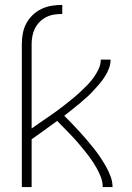

<svg xmlns="http://www.w3.org/2000/svg" viewBox="-20 -763 540 783"><path d="M69 -583Q69 -605 73 -626.5Q77 -648 87 -667Q97 -686 113 -701.5Q129 -717 149 -726.5Q169 -736 190.5 -739.5Q212 -743 234 -743V-706Q217 -706 200.5 -703.5Q184 -701 169 -693.5Q154 -686 142 -674Q130 -662 122.5 -647Q115 -632 112 -615.5Q109 -599 109 -583ZM69 0V-583H109V-239Q126 -251 142.5 -262.5Q159 -274 176 -285.5Q193 -297 209.5 -309Q226 -321 242 -333.5Q258 -346 274 -359Q290 -372 305 -386Q320 -400 334.5 -414.5Q349 -429 361 -445.5Q373 -462 382 -481Q391 -500 391 -520H431Q431 -501 424 -483Q417 -465 406.5 -449Q396 -433 383.5 -418.5Q371 -404 358 -390Q345 -376 330.5 -363.5Q316 -351 301.5 -338.5Q287 -326 272 -314.5Q257 -303 242 -291Q258 -275 273.5 -259Q289 -243 304 -226.5Q319 -210 333.5 -193Q348 -176 362 -158.5Q376 -141 388.5 -122.5Q401 -104 412 -84.5Q423 -65 431 -43.5Q439 -22 439 0H399Q399 -21 391.5 -40.5Q384 -60 373.5 -78.5Q363 -97 351 -114Q339 -131 326 -147Q313 -163 299.5 -179Q286 -195 271.5 -210Q257 -225 242.5 -240Q228 -255 213 -270Q187 -251 161 -232Q135 -213 109 -195V0Z"/></svg>

Font: Iosevka Term Curly Extralight
Style: Regular
Weight: 200
Designer: Belleve Invis
Foundry: Belleve Invis
Version: Version 32.3.0